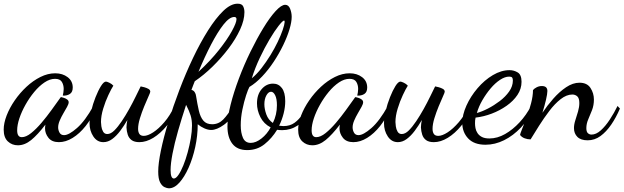

<svg xmlns="http://www.w3.org/2000/svg" viewBox="-46 -740 3378 1040"><path d="M51 47Q19 47 -3.5 26Q-26 5 -26 -38Q-26 -73 -10 -114.5Q6 -156 34 -196.5Q62 -237 97.5 -270Q133 -303 173 -323Q213 -343 253 -343Q293 -343 320.5 -322Q348 -301 348 -266Q348 -241 332.5 -231Q317 -221 294 -222Q296 -231 297.5 -240Q299 -249 299 -258Q299 -280 289 -296.5Q279 -313 252 -313Q224 -313 195 -293.5Q166 -274 139.5 -242Q113 -210 92 -172.5Q71 -135 59 -99Q47 -63 47 -34Q47 3 72 3Q95 3 122.5 -19Q150 -41 178.5 -74.5Q207 -108 233 -144Q259 -180 279 -208Q282 -214 285 -214Q290 -213 300 -210Q310 -207 318 -201Q326 -195 326 -186Q326 -177 317.5 -161.5Q309 -146 297.5 -126.5Q286 -107 277.5 -87Q269 -67 269 -50Q269 -35 276.5 -21.5Q284 -8 301 -8Q327 -8 371 -46.5Q415 -85 460 -166L473 -153Q451 -99 418 -57.5Q385 -16 347.5 7Q310 30 273 30Q235 30 216.5 6.5Q198 -17 198 -44Q198 -49 198.5 -54Q199 -59 200 -65Q158 -10 123 18.5Q88 47 51 47Z M514 30Q480 30 459.5 -1Q439 -32 439 -72Q439 -101 448 -139Q457 -177 471.5 -213.5Q486 -250 501 -274Q516 -298 528 -298Q533 -298 546 -292Q559 -286 568 -276Q557 -259 541 -225Q525 -191 513 -151.5Q501 -112 501 -79Q501 -72 503 -56Q505 -40 512.5 -27Q520 -14 535 -14Q554 -14 573.5 -33.5Q593 -53 613.5 -83.5Q634 -114 653.5 -149Q673 -184 689 -217Q705 -250 716 -272Q723 -271 735.5 -267.5Q748 -264 758 -258.5Q768 -253 768 -243Q768 -239 758 -217Q748 -195 735 -163.5Q722 -132 712 -99.5Q702 -67 702 -42Q702 -25 709 -14.5Q716 -4 733 -4Q754 -4 783.5 -23Q813 -42 844 -78Q875 -114 899 -165L913 -155Q892 -101 857.5 -59Q823 -17 784.5 6.5Q746 30 709 30Q682 30 667 19Q652 8 646 -10.5Q640 -29 639 -50Q639 -60 640.5 -70Q642 -80 644 -90Q626 -59 605.5 -31.5Q585 -4 562 13Q539 30 514 30Z M869 280Q859 280 845 273.5Q831 267 821 247.5Q811 228 811 189Q811 146 825.5 75.5Q840 5 866 -79.5Q892 -164 926 -253.5Q960 -343 999.5 -426Q1039 -509 1081 -575.5Q1123 -642 1163.5 -681Q1204 -720 1241 -720Q1264 -720 1271 -706Q1278 -692 1278 -674Q1278 -631 1254.5 -580Q1231 -529 1192 -477.5Q1153 -426 1105.5 -379.5Q1058 -333 1009 -300Q1004 -289 1000 -277Q996 -265 991 -253Q1002 -251 1008.5 -241Q1015 -231 1016 -220Q1023 -176 1031 -141Q1039 -106 1055.5 -86.5Q1072 -67 1103 -67Q1138 -67 1163 -92.5Q1188 -118 1216 -165L1234 -153Q1206 -92 1167 -64Q1128 -36 1098 -36Q1081 -36 1061.5 -44.5Q1042 -53 1025 -67Q1025 -5 1011.5 56.5Q998 118 975.5 168.5Q953 219 925.5 249.5Q898 280 869 280ZM896 227Q907 227 920.5 207.5Q934 188 947 156Q960 124 970.5 85.5Q981 47 987.5 9Q994 -29 994 -60Q994 -90 986.5 -114.5Q979 -139 962 -172Q938 -99 918.5 -31Q899 37 888.5 92Q878 147 878 181Q878 227 896 227ZM1029 -351Q1093 -410 1139 -468Q1185 -526 1210 -571.5Q1235 -617 1235 -636Q1235 -648 1223 -648Q1197 -648 1165 -607.5Q1133 -567 1098 -500Q1063 -433 1029 -351Z M1293 73Q1239 73 1212.5 38.5Q1186 4 1186 -55Q1186 -105 1203 -172.5Q1220 -240 1248 -314.5Q1276 -389 1310.5 -459.5Q1345 -530 1380 -587.5Q1415 -645 1446.5 -679.5Q1478 -714 1499 -714Q1517 -714 1525.5 -692.5Q1534 -671 1534 -649Q1534 -621 1522 -581Q1510 -541 1488 -495.5Q1466 -450 1437 -406Q1408 -362 1374 -326Q1340 -290 1305 -269Q1298 -257 1287 -223.5Q1276 -190 1267 -146.5Q1258 -103 1258 -61Q1258 -21 1270 6.5Q1282 34 1312 34Q1340 34 1370.5 10Q1401 -14 1420 -50Q1383 -69 1364.5 -105.5Q1346 -142 1346 -180Q1346 -228 1371.5 -257.5Q1397 -287 1433 -287Q1463 -287 1481 -263Q1499 -239 1499 -192Q1499 -160 1490.5 -126Q1482 -92 1466 -59Q1472 -59 1477.5 -58Q1483 -57 1489 -57Q1525 -57 1549.5 -75Q1574 -93 1590.5 -118.5Q1607 -144 1618 -167L1631 -151Q1604 -85 1566 -60Q1528 -35 1483 -35Q1476 -35 1469 -35.5Q1462 -36 1455 -37Q1427 9 1387 41Q1347 73 1293 73ZM1432 -74Q1443 -96 1448.5 -120Q1454 -144 1454 -170Q1454 -205 1444.5 -224Q1435 -243 1422 -243Q1408 -243 1397 -223.5Q1386 -204 1386 -175Q1386 -150 1396.5 -120.5Q1407 -91 1432 -74ZM1318 -316Q1345 -338 1370.5 -371Q1396 -404 1418.5 -440.5Q1441 -477 1458 -512.5Q1475 -548 1485 -577Q1495 -606 1496 -621Q1496 -625 1495 -626.5Q1494 -628 1493 -629Q1485 -628 1463 -600Q1441 -572 1414 -526.5Q1387 -481 1361 -426Q1335 -371 1318 -316Z M1646 47Q1614 47 1591.5 26Q1569 5 1569 -38Q1569 -73 1585 -114.5Q1601 -156 1629 -196.5Q1657 -237 1692.5 -270Q1728 -303 1768 -323Q1808 -343 1848 -343Q1888 -343 1915.5 -322Q1943 -301 1943 -266Q1943 -241 1927.5 -231Q1912 -221 1889 -222Q1891 -231 1892.5 -240Q1894 -249 1894 -258Q1894 -280 1884 -296.5Q1874 -313 1847 -313Q1819 -313 1790 -293.5Q1761 -274 1734.5 -242Q1708 -210 1687 -172.5Q1666 -135 1654 -99Q1642 -63 1642 -34Q1642 3 1667 3Q1690 3 1717.5 -19Q1745 -41 1773.5 -74.5Q1802 -108 1828 -144Q1854 -180 1874 -208Q1877 -214 1880 -214Q1885 -213 1895 -210Q1905 -207 1913 -201Q1921 -195 1921 -186Q1921 -177 1912.5 -161.5Q1904 -146 1892.5 -126.5Q1881 -107 1872.5 -87Q1864 -67 1864 -50Q1864 -35 1871.5 -21.5Q1879 -8 1896 -8Q1922 -8 1966 -46.5Q2010 -85 2055 -166L2068 -153Q2046 -99 2013 -57.5Q1980 -16 1942.5 7Q1905 30 1868 30Q1830 30 1811.5 6.5Q1793 -17 1793 -44Q1793 -49 1793.5 -54Q1794 -59 1795 -65Q1753 -10 1718 18.5Q1683 47 1646 47Z M2109 30Q2075 30 2054.5 -1Q2034 -32 2034 -72Q2034 -101 2043 -139Q2052 -177 2066.5 -213.5Q2081 -250 2096 -274Q2111 -298 2123 -298Q2128 -298 2141 -292Q2154 -286 2163 -276Q2152 -259 2136 -225Q2120 -191 2108 -151.5Q2096 -112 2096 -79Q2096 -72 2098 -56Q2100 -40 2107.5 -27Q2115 -14 2130 -14Q2149 -14 2168.5 -33.5Q2188 -53 2208.5 -83.5Q2229 -114 2248.5 -149Q2268 -184 2284 -217Q2300 -250 2311 -272Q2318 -271 2330.5 -267.5Q2343 -264 2353 -258.5Q2363 -253 2363 -243Q2363 -239 2353 -217Q2343 -195 2330 -163.5Q2317 -132 2307 -99.5Q2297 -67 2297 -42Q2297 -25 2304 -14.5Q2311 -4 2328 -4Q2349 -4 2378.5 -23Q2408 -42 2439 -78Q2470 -114 2494 -165L2508 -155Q2487 -101 2452.5 -59Q2418 -17 2379.5 6.5Q2341 30 2304 30Q2277 30 2262 19Q2247 8 2241 -10.5Q2235 -29 2234 -50Q2234 -60 2235.5 -70Q2237 -80 2239 -90Q2221 -59 2200.5 -31.5Q2180 -4 2157 13Q2134 30 2109 30Z M2584 44Q2522 44 2490 10Q2458 -24 2458 -74Q2458 -118 2480.5 -168Q2503 -218 2540.5 -262Q2578 -306 2623.5 -333Q2669 -360 2714 -360Q2738 -360 2758.5 -347.5Q2779 -335 2779 -297Q2779 -259 2757 -226Q2735 -193 2698 -167Q2661 -141 2617.5 -124.5Q2574 -108 2530 -103Q2528 -95 2527.5 -87.5Q2527 -80 2527 -72Q2527 -60 2529.5 -46Q2532 -32 2540.5 -19Q2549 -6 2564.5 2Q2580 10 2605 10Q2648 10 2690 -14Q2732 -38 2768.5 -77.5Q2805 -117 2830 -165L2845 -154Q2818 -94 2776 -49.5Q2734 -5 2684.5 19.5Q2635 44 2584 44ZM2537 -128Q2564 -135 2597 -152Q2630 -169 2661 -192.5Q2692 -216 2712 -244.5Q2732 -273 2732 -304Q2732 -315 2728 -320Q2724 -325 2712 -325Q2689 -325 2662.5 -307.5Q2636 -290 2611.5 -261Q2587 -232 2567 -197.5Q2547 -163 2537 -128Z M3137 20Q3100 20 3081.5 1.5Q3063 -17 3063 -46Q3063 -66 3070.5 -89Q3078 -112 3085 -136Q3092 -160 3092 -182Q3092 -208 3081 -218Q3070 -228 3054 -228Q3023 -228 2991 -203Q2959 -178 2929.5 -139Q2900 -100 2874 -59Q2848 -18 2828 15Q2811 15 2795.5 9Q2780 3 2771 -9Q2771 -14 2781.5 -40Q2792 -66 2806 -103Q2820 -140 2830.5 -180Q2841 -220 2841 -252Q2847 -260 2860.5 -267Q2874 -274 2889 -274Q2919 -274 2919 -247Q2919 -232 2911.5 -199.5Q2904 -167 2892 -129Q2918 -168 2951 -205.5Q2984 -243 3020.5 -267.5Q3057 -292 3093 -292Q3134 -292 3152.5 -263.5Q3171 -235 3171 -201Q3171 -170 3161 -144Q3151 -118 3140.5 -94Q3130 -70 3130 -46Q3130 -26 3138.5 -18.5Q3147 -11 3158 -11Q3183 -11 3208.5 -34Q3234 -57 3257.5 -93Q3281 -129 3299 -166L3312 -152Q3291 -103 3264.5 -64.5Q3238 -26 3206.5 -3Q3175 20 3137 20Z"/></svg>

Font: Dancing Script Medium
Style: Regular
Weight: 500
Designer: Pablo Impallari
Foundry: Pablo Impallari
Version: Version 2.000